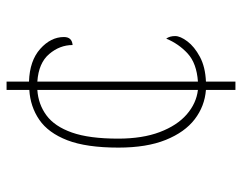

<svg xmlns="http://www.w3.org/2000/svg" viewBox="-98 -656 754 599"><g transform="rotate(-90 279.5 -357.0)"><path d="M298 -92Q247 -96 206.5 -127Q166 -158 142 -217.5Q118 -277 118 -365Q118 -465 141 -524.5Q164 -584 205 -612Q246 -640 298 -643V-714H324V-644Q389 -642 426 -609Q463 -576 463 -535Q463 -510 438 -508Q438 -548 410 -581Q382 -614 324 -618V-117Q381 -121 411.5 -149Q442 -177 458 -216Q466 -205 466 -188Q466 -172 449.5 -150Q433 -128 401.5 -111Q370 -94 324 -92V0H298ZM298 -618Q253 -615 218.5 -589.5Q184 -564 165 -510Q146 -456 146 -366Q146 -290 166.5 -236Q187 -182 221.5 -152Q256 -122 298 -117Z"/></g></svg>

Font: Noto Serif Myanmar Thin
Style: Regular
Weight: 100
Designer: Ben Mitchell and the Monotype Design Team
Foundry: Monotype Imaging Inc.
Version: Version 2.106; ttfautohint (v1.8.4.7-5d5b)